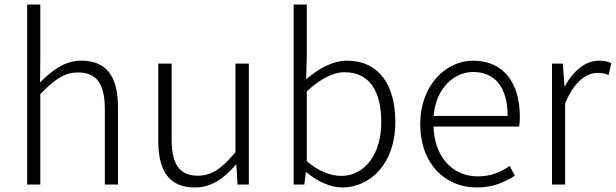

<svg xmlns="http://www.w3.org/2000/svg" viewBox="-20 -815 2720 848"><path d="M100 0H158V-399C220 -463 264 -495 325 -495C408 -495 443 -443 443 -333V0H501V-341C501 -478 450 -547 339 -547C266 -547 211 -505 157 -451L158 -568V-795H100Z M841 13C915 13 970 -28 1022 -88H1024L1029 0H1079V-534H1020V-143C960 -71 915 -39 854 -39C772 -39 738 -90 738 -200V-534H679V-193C679 -55 731 13 841 13Z M1491 13C1616 13 1726 -93 1726 -275C1726 -440 1654 -547 1512 -547C1448 -547 1385 -510 1332 -465L1335 -568V-795H1277V0H1324L1331 -54H1334C1382 -13 1441 13 1491 13ZM1487 -38C1447 -38 1390 -55 1335 -103V-412C1395 -466 1450 -496 1501 -496C1619 -496 1664 -403 1664 -274C1664 -132 1589 -38 1487 -38Z M2085 13C2161 13 2211 -12 2254 -39L2231 -82C2191 -54 2147 -36 2090 -36C1975 -36 1898 -127 1895 -256H2273C2275 -270 2276 -285 2276 -299C2276 -455 2199 -547 2070 -547C1950 -547 1836 -440 1836 -266C1836 -91 1947 13 2085 13ZM1895 -303C1906 -425 1984 -497 2070 -497C2164 -497 2222 -432 2222 -303Z M2418 0H2476V-358C2516 -457 2572 -493 2619 -493C2640 -493 2651 -490 2668 -484L2680 -536C2663 -544 2647 -547 2626 -547C2564 -547 2512 -501 2475 -435H2473L2466 -534H2418Z"/></svg>

Font: Noto Sans TC Light
Style: Regular
Weight: 300
Designer: Ryoko NISHIZUKA 西塚涼子 (kana, bopomofo & ideographs); Paul D. Hunt (Latin, Greek & Cyrillic); Sandoll Communications 산돌커뮤니
Foundry: Adobe
Version: Version 2.004;hotconv 1.0.118;makeotfexe 2.5.65603